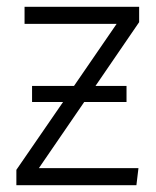

<svg xmlns="http://www.w3.org/2000/svg" viewBox="-20 -543 457 563"><path d="M388 -523H52V-473H322L197 -291H74V-244H165L28 -45V0H380L386 -50H94L227 -244H351V-291H260L388 -478Z"/></svg>

Font: FiraGO Light
Style: Regular
Weight: 300
Designer: bBox Type
Foundry: bBox Type GmbH
Version: Version 1.001;PS 001.001;hotconv 1.0.88;makeotf.lib2.5.64775